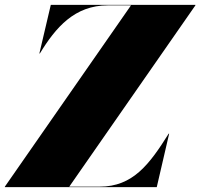

<svg xmlns="http://www.w3.org/2000/svg" viewBox="-75 -770 824 790"><path d="M464 -748 -55 -2V0H570L621 -220H619C540 -94 472 -2 335 -2H210L729 -748V-750H134L87 -550H89C154 -657 232 -748 369 -748Z"/></svg>

Font: Bodoni* 96pt Fatface
Style: Italic
Weight: 900
Italic angle: -13°
Version: Version 2.3